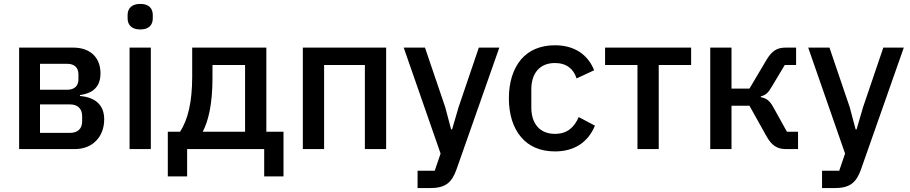

<svg xmlns="http://www.w3.org/2000/svg" viewBox="-20 -764 4664 984"><path d="M78 -520H355C444 -520 495 -468 495 -388C495 -323 460 -286 390 -277V-272C474 -265 514 -221 514 -153C514 -109 500 -71 474 -44C448 -16 410 0 363 0H78ZM338 -83C377 -83 401 -103 401 -142V-169C401 -208 377 -229 338 -229H185V-83ZM324 -304C361 -304 382 -323 382 -358V-383C382 -418 361 -437 324 -437H185V-304Z M699 -613C654 -613 634 -637 634 -670V-687C634 -720 654 -744 699 -744C744 -744 763 -720 763 -687V-670C763 -637 744 -613 699 -613ZM644 -520H753V0H644Z M840 -89H903C942 -149 965 -238 965 -371V-520H1345V-89H1433V140H1334V0H939V140H840ZM1236 -89V-431H1069V-365C1069 -225 1046 -140 1019 -89Z M1532 -520H1959V0H1850V-431H1641V0H1532Z M2434 -520H2539L2320 103C2308 138 2293 162 2273 177C2252 193 2223 200 2183 200H2120V111H2208L2238 23L2049 -520H2158L2262 -214L2292 -101H2297L2330 -214Z M2824 12C2749 12 2690 -14 2650 -62C2610 -109 2588 -177 2588 -260C2588 -343 2610 -411 2650 -459C2690 -506 2749 -532 2824 -532C2928 -532 2994 -481 3025 -404L2935 -362C2920 -410 2884 -441 2824 -441C2744 -441 2703 -386 2703 -306V-213C2703 -133 2744 -78 2824 -78C2888 -78 2923 -112 2946 -164L3029 -120C2994 -35 2924 12 2824 12Z M3247 -431H3081V-520H3522V-431H3356V0H3247Z M3620 -520H3729V-310H3821L3907 -455C3936 -504 3962 -520 4007 -520H4060V-431H4002L3936 -321C3916 -286 3904 -277 3879 -270V-266C3906 -261 3924 -250 3943 -215L4013 -89H4070V0H4008C3964 0 3935 -17 3907 -68L3821 -222H3729V0H3620Z M4507 -520H4612L4393 103C4381 138 4366 162 4346 177C4325 193 4296 200 4256 200H4193V111H4281L4311 23L4122 -520H4231L4335 -214L4365 -101H4370L4403 -214Z"/></svg>

Font: Plexus Sans Medium
Style: Regular
Weight: 500
Version: Version 2.001;PS 002.001;hotconv 1.0.70;makeotf.lib2.5.58329